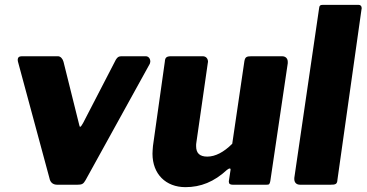

<svg xmlns="http://www.w3.org/2000/svg" viewBox="-20 -762 1512 792"><path d="M482 -530C470 -530 465 -527 458 -516L323 -255C317 -244 313 -239 311 -239C309 -239 308 -241 307 -246L242 -507C239 -519 230 -530 219 -530H70C59 -530 53 -525 53 -515L54 -508L184 -27C187 -11 197 0 216 0H299C318 0 324 -3 333 -19L598 -499C599 -503 600 -506 600 -508C600 -520 593 -530 581 -530Z M745 10C808 10 863 -12 916 -61C921 -65 925 -67 927 -67C930 -67 931 -66 931 -63V-61L924 -15C924 -14 924 -13 924 -12C924 -4 929 0 940 0H1079C1091 0 1092 -2 1095 -15L1167 -501C1167 -503 1167 -505 1167 -507C1167 -519 1160 -530 1143 -530H1017C996 -530 991 -526 988 -509L938 -169C903 -134 868 -116 835 -116C804 -116 789 -130 789 -159C789 -165 789 -170 790 -174L837 -501C837 -503 838 -505 838 -507C838 -519 831 -530 816 -530H687C667 -530 661 -525 660 -508L611 -160C610 -147 609 -136 609 -128C609 -44 664 10 745 10Z M1471 -722C1471 -724 1472 -726 1472 -728C1472 -737 1467 -742 1459 -742H1312C1301 -742 1297 -739 1296 -726L1194 -28C1194 -26 1194 -24 1194 -23C1194 -11 1201 0 1218 0H1343C1364 0 1371 -2 1372 -21Z"/></svg>

Font: Libre Franklin ExtraBold
Style: Italic
Weight: 800
Italic angle: -8°
Designer: Pablo Impallari, Rodrigo Fuenzalida
Foundry: Impallari Type
Version: Version 1.002; ttfautohint (v1.5)